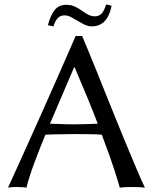

<svg xmlns="http://www.w3.org/2000/svg" viewBox="-20 -864 707 887"><path d="M189.9 -241.7Q161.1 -172.9 137.7 -109.1Q114.3 -45.4 102.1 2.9Q92.3 1 77.4 0.5Q62.5 0 53.7 0Q45.4 0 35.9 0.5Q26.4 1 17.1 2.9Q97.2 -172.9 175 -347.2Q252.9 -521.5 329.6 -697.8H359.4Q389.2 -627.4 422.1 -545.9Q455.1 -464.4 488.3 -381.1Q521.5 -297.9 552.7 -222.7Q584 -147.5 609.1 -87.9Q634.3 -28.3 649.4 2.9Q636.2 1 618.2 0.5Q600.1 0 586.4 0Q572.3 0 559.6 0.5Q546.9 1 533.2 2.9Q528.8 -15.1 509.3 -76.4Q489.7 -137.7 450.2 -241.7Q431.6 -243.7 394.3 -244.1Q356.9 -244.6 326.7 -244.6Q308.6 -244.6 281.7 -244.1Q254.9 -243.7 229.2 -243.2Q203.6 -242.7 189.9 -241.7ZM431.6 -292.5Q410.6 -347.7 383.8 -412.8Q356.9 -478 324.7 -553.2H322.3L210.9 -292.5Q222.7 -292.5 242.7 -291.5Q262.7 -290.5 284.7 -290Q306.6 -289.6 321.3 -289.6Q345.7 -289.6 375.2 -290.5Q404.8 -291.5 431.6 -292.5ZM417.5 -788.6Q436 -788.6 448 -799.8Q460 -811 470.7 -843.8L495.6 -837.4Q477.1 -742.2 403.8 -742.2Q387.2 -742.2 370.1 -750.5Q353 -758.8 335.9 -769.5Q322.3 -777.8 307.4 -785.4Q292.5 -793 278.8 -793Q258.8 -793 247.1 -780.8Q235.4 -768.6 226.6 -742.2L201.2 -747.6Q213.4 -793.9 232.7 -817.9Q252 -841.8 286.1 -841.8Q310.5 -841.8 328.6 -832.5Q346.7 -823.2 362.3 -812Q375.5 -802.2 389.2 -795.4Q402.8 -788.6 417.5 -788.6Z"/></svg>

Font: Kurinto Seri
Style: Regular
Weight: 400
Designer: Kurinto was developed by Clint Goss from a range of fonts that are compatible with the SIL Open Font License Version 1.1
Foundry: Clinton F. Goss
Version: Version 2.196; July 25, 2020